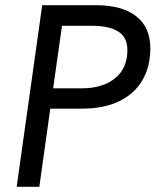

<svg xmlns="http://www.w3.org/2000/svg" viewBox="-20 -717 597 737"><path d="M44 0 142 -697H348Q449 -697 503 -654.5Q557 -612 557 -532Q557 -459 525.5 -407Q494 -355 435.5 -327.5Q377 -300 296 -300H173L131 0ZM184 -378H294Q374 -378 421.5 -416.5Q469 -455 469 -525Q469 -573 434.5 -595.5Q400 -618 332 -618H218Z"/></svg>

Font: Hanken Grotesk
Style: Italic
Weight: 400
Italic angle: -8°
Designer: Alfredo Marco Pradil
Foundry: Hanken Design Co.
Version: Version 3.013